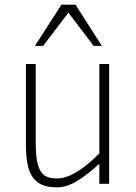

<svg xmlns="http://www.w3.org/2000/svg" viewBox="-20 -786 582 821"><path d="M404.8 0V-85.9Q354.5 -39.6 310.1 -12.2Q265.6 15.1 223.1 15.1Q182.6 15.1 157 2.9Q131.3 -9.3 116.7 -33Q102.1 -56.6 96.4 -91.1Q90.8 -125.5 90.8 -169.9V-512.2H132.8V-176.8Q132.8 -128.9 138.2 -99.1Q143.6 -69.3 154.8 -52.2Q166 -35.2 183.3 -29.1Q200.7 -22.9 224.1 -22.9Q297.9 -22.9 404.8 -129.9V-512.2H446.8V0ZM380.4 -589.8 272.5 -731.9 164.6 -589.8H129.4L242.7 -766.1H302.7L415.5 -589.8Z"/></svg>

Font: Clear Sans Thin
Style: Regular
Weight: 250
Foundry: Intel Corporation
Version: Version 1.00